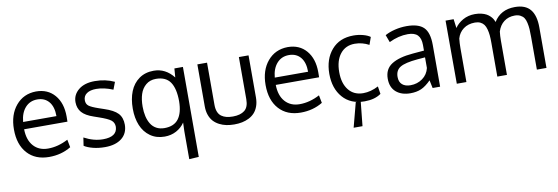

<svg xmlns="http://www.w3.org/2000/svg" viewBox="-56 -959 4662 1604"><g transform="rotate(-10 2275.0 -157.5)"><path d="M131.8 -314.5H414.6Q414.6 -394 378.7 -436.8Q342.8 -479.5 280.3 -479.5Q217.8 -479.5 178.2 -435.3Q138.7 -391.1 131.8 -314.5ZM296.4 11.2Q179.7 11.2 112.5 -63Q45.4 -137.2 45.4 -266.1Q45.4 -390.6 110.4 -468Q175.3 -545.4 281.2 -546.9Q380.9 -546.9 439.2 -478.8Q497.6 -410.6 497.6 -296.9Q497.6 -291 497.3 -275.4Q497.1 -259.8 497.1 -252.9H129.4Q130.9 -161.6 176.5 -110.6Q222.2 -59.6 299.3 -59.6Q384.3 -59.6 469.7 -104.5L482.4 -38.6Q400.9 11.2 296.4 11.2Z M770.5 11.2Q715.8 11.2 669.7 -0.5Q623.5 -12.2 594.7 -30.8L605 -99.6Q686.5 -56.2 765.1 -56.2Q884.3 -56.2 887.7 -140.1Q887.7 -175.8 862.3 -196.3Q836.9 -216.8 762.7 -242.2L722.2 -256.3Q651.9 -279.8 621.8 -314.5Q591.8 -349.1 591.3 -400.9Q591.3 -463.9 641.8 -505.4Q692.4 -546.9 780.3 -546.9Q871.1 -546.9 945.8 -511.7L921.9 -449.2Q846.2 -480.5 780.3 -480.5Q729 -480.5 700 -460.2Q670.9 -439.9 670.9 -403.3Q670.9 -372.1 691.9 -355.5Q712.9 -338.9 775.9 -317.4Q792 -311.5 816.4 -303.7Q897.5 -277.3 931.2 -241.5Q964.8 -205.6 964.8 -144.5Q963.9 -70.3 911.6 -29.5Q859.4 11.2 770.5 11.2Z M1275.9 11.2Q1206.1 11.2 1155 -24.9Q1104 -61 1078.6 -122.6Q1053.2 -184.1 1053.2 -264.2Q1053.2 -347.2 1078.6 -410.4Q1104 -473.6 1155.8 -510.3Q1207.5 -546.9 1279.8 -546.9Q1379.9 -546.9 1448.2 -460L1454.1 -535.6H1526.4V227.5L1444.8 232.4V-5.4Q1444.8 -41 1447.3 -77.6Q1419.9 -36.6 1375.5 -12.7Q1331.1 11.2 1275.9 11.2ZM1286.6 -59.1Q1367.7 -59.1 1406 -109.9Q1444.3 -160.6 1445.3 -258.3Q1445.3 -366.2 1407.7 -421.4Q1370.1 -476.6 1286.1 -476.6Q1235.4 -476.6 1200.9 -447.5Q1166.5 -418.5 1151.9 -372.8Q1137.2 -327.1 1137.2 -267.1Q1137.2 -221.7 1145.8 -184.8Q1154.3 -147.9 1171.9 -119.4Q1189.5 -90.8 1218.5 -75Q1247.6 -59.1 1286.6 -59.1Z M1648.9 -178.7V-535.6H1731V-177.7Q1731 -142.6 1741 -118.2Q1751 -93.8 1769.8 -80.3Q1788.6 -66.9 1812.3 -61Q1835.9 -55.2 1866.7 -55.2Q1930.2 -55.2 1965.6 -83Q2001 -110.8 2001 -177.7V-535.6H2083V-178.7Q2083 -137.7 2071.3 -105Q2059.6 -72.3 2039.8 -50.5Q2020 -28.8 1992.2 -14.6Q1964.4 -0.5 1933.3 5.9Q1902.3 12.2 1866.7 12.2Q1831.5 12.2 1800.3 5.9Q1769 -0.5 1741 -14.9Q1712.9 -29.3 1692.6 -51Q1672.4 -72.8 1660.6 -105.5Q1648.9 -138.2 1648.9 -178.7Z M2266.6 -314.5H2549.3Q2549.3 -394 2513.4 -436.8Q2477.5 -479.5 2415 -479.5Q2352.5 -479.5 2313 -435.3Q2273.4 -391.1 2266.6 -314.5ZM2431.2 11.2Q2314.5 11.2 2247.3 -63Q2180.2 -137.2 2180.2 -266.1Q2180.2 -390.6 2245.1 -468Q2310.1 -545.4 2416 -546.9Q2515.6 -546.9 2574 -478.8Q2632.3 -410.6 2632.3 -296.9Q2632.3 -291 2632.1 -275.4Q2631.8 -259.8 2631.8 -252.9H2264.2Q2265.6 -161.6 2311.3 -110.6Q2356.9 -59.6 2434.1 -59.6Q2519 -59.6 2604.5 -104.5L2617.2 -38.6Q2535.6 11.2 2431.2 11.2Z M2918 212.4H2842.8L2897.5 4.4H2939.5ZM2972.2 11.2Q2854 11.2 2787.4 -65.4Q2720.7 -142.1 2720.7 -266.1Q2721.2 -391.1 2788.8 -469Q2856.4 -546.9 2974.1 -546.9Q3015.6 -546.9 3054.4 -536.6Q3093.3 -526.4 3115.7 -509.8L3093.3 -446.3Q3036.1 -477.1 2972.7 -477.1Q2895 -477.1 2849.9 -420.4Q2804.7 -363.8 2804.7 -265.6Q2804.7 -169.9 2849.4 -114Q2894 -58.1 2973.1 -58.1Q3036.1 -58.1 3102.1 -92.3L3112.3 -27.3Q3059.1 11.2 2972.2 11.2Z M3373 -54.7Q3431.2 -54.7 3475.3 -86.7Q3519.5 -118.7 3532.2 -172.9V-263.2Q3529.8 -263.2 3502.7 -260.7Q3475.6 -258.3 3467.3 -257.8Q3361.3 -248.5 3319.6 -223.1Q3277.8 -197.8 3277.8 -141.6Q3277.8 -98.6 3303.2 -76.7Q3328.6 -54.7 3373 -54.7ZM3550.3 0Q3543 -31.2 3536.1 -67.4Q3491.7 -22.9 3452.6 -5.9Q3413.6 11.2 3360.8 11.2Q3285.6 11.2 3240 -28.1Q3194.3 -67.4 3194.3 -141.1Q3194.3 -223.1 3256.6 -262.7Q3318.8 -302.2 3436 -312Q3452.1 -313.5 3484.6 -316.2Q3517.1 -318.8 3533.2 -320.3V-367.7Q3533.2 -424.3 3506.8 -451.7Q3480.5 -479 3423.8 -479Q3344.7 -479 3264.2 -439.9Q3261.7 -445.8 3251.5 -473.9Q3241.2 -502 3240.7 -502.9Q3276.4 -522.9 3325.4 -534.9Q3374.5 -546.9 3425.3 -546.9Q3525.4 -546.9 3569.6 -503.2Q3613.8 -459.5 3613.8 -354.5V0Z M4434.6 0V-278.8Q4434.6 -317.9 4432.9 -344.2Q4431.2 -370.6 4425 -397.9Q4418.9 -425.3 4408 -441.2Q4397 -457 4377.4 -467Q4357.9 -477.1 4330.6 -477.1Q4276.9 -477.1 4239 -448.2Q4201.2 -419.4 4185.1 -367.2Q4180.7 -332 4180.7 -292V0H4099.1V-287.6Q4099.1 -323.7 4096.7 -350.3Q4094.2 -377 4087.4 -402.1Q4080.6 -427.2 4069.1 -442.9Q4057.6 -458.5 4038.6 -467.8Q4019.5 -477.1 3993.2 -477.1Q3934.6 -477.1 3894.8 -447.3Q3855 -417.5 3841.3 -368.2Q3836.9 -330.6 3836.9 -286.6V0H3755.4Q3754.4 -502.4 3754.4 -535.6H3822.8L3833 -459Q3857.4 -496.1 3902.3 -521.5Q3947.3 -546.9 4004.4 -546.9Q4034.2 -546.9 4059.3 -540.8Q4084.5 -534.7 4101.3 -525.4Q4118.2 -516.1 4131.3 -503.2Q4144.5 -490.2 4151.9 -477.8Q4159.2 -465.3 4164.1 -451.7Q4222.7 -546.9 4343.3 -546.9Q4432.6 -546.9 4474.4 -495.8Q4516.1 -444.8 4516.1 -344.7V0Z"/></g></svg>

Font: Oxygen
Style: Regular
Weight: 400
Designer: Vernon Adams
Foundry: Vernon Adams
Version: Version Release 0.2.3 webfont; ttfautohint (v0.93.3-1d66) -l